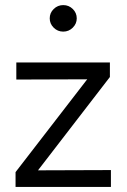

<svg xmlns="http://www.w3.org/2000/svg" viewBox="-20 -733 499 753"><path d="M41 0V-58L322 -422L44 -421V-488H411V-431L129 -65L415 -66V0ZM227.9 -609Q206 -609 190.5 -624.5Q175 -640 175 -661Q175 -682.5 190.6 -697.7Q206.2 -713 228.1 -713Q250 -713 265.5 -697.7Q281 -682.5 281 -661Q281 -640 265.4 -624.5Q249.8 -609 227.9 -609Z"/></svg>

Font: Red Hat Text VF
Style: Regular
Weight: 300
Designer: Pentagram, MCKL
Foundry: Pentagram, MCKL
Version: Version 1.023